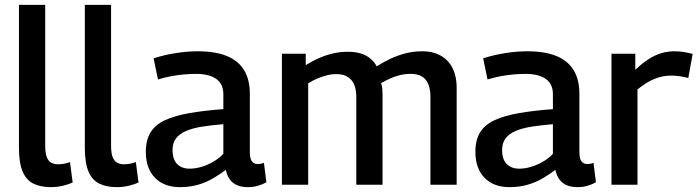

<svg xmlns="http://www.w3.org/2000/svg" viewBox="-20 -760 2873 790"><path d="M166 -740V-161Q166 -129 173 -112.5Q180 -96 192 -90Q204 -84 219 -84Q230 -84 242 -86Q254 -88 268 -93L279 -9Q261 -1 238 4.5Q215 10 189 10Q147 10 117.5 -4.5Q88 -19 73 -54.5Q58 -90 58 -152V-740Z M437 -740V-161Q437 -129 444 -112.5Q451 -96 463 -90Q475 -84 490 -84Q501 -84 513 -86Q525 -88 539 -93L550 -9Q532 -1 509 4.5Q486 10 460 10Q418 10 388.5 -4.5Q359 -19 344 -54.5Q329 -90 329 -152V-740Z M580 -135Q580 -184 599.5 -215.5Q619 -247 659 -265.5Q699 -284 759 -294.5Q819 -305 899 -311V-373Q899 -414 870 -435Q841 -456 786 -456Q766 -456 740.5 -454Q715 -452 687 -447Q659 -442 630 -433L612 -520Q655 -534 703 -541.5Q751 -549 793 -549Q866 -549 913.5 -529.5Q961 -510 984.5 -471Q1008 -432 1008 -374V-136Q1008 -106 1017 -95.5Q1026 -85 1040 -85Q1045 -85 1052 -86Q1059 -87 1066 -90L1076 -10Q1060 -1 1041 4.5Q1022 10 1000 10Q962 10 939.5 -7.5Q917 -25 909 -61Q884 -42 855.5 -25.5Q827 -9 793.5 0.5Q760 10 720 10Q688 10 662.5 0.5Q637 -9 618.5 -27.5Q600 -46 590 -73Q580 -100 580 -135ZM690 -143Q690 -104 709 -85Q728 -66 760 -66Q784 -66 809 -73.5Q834 -81 857.5 -94.5Q881 -108 899 -127V-249Q850 -245 812 -239Q774 -233 746.5 -221.5Q719 -210 704.5 -191Q690 -172 690 -143Z M1140 0V-539H1238V-492Q1267 -510 1295 -522Q1323 -534 1351.5 -540.5Q1380 -547 1411 -547Q1442 -547 1464.5 -540Q1487 -533 1503.5 -519.5Q1520 -506 1530 -487Q1558 -505 1587 -518.5Q1616 -532 1648.5 -540.5Q1681 -549 1718 -549Q1748 -549 1771 -541Q1794 -533 1811 -519Q1828 -505 1838.5 -486.5Q1849 -468 1854 -445.5Q1859 -423 1859 -399V0H1751V-366Q1751 -382 1747 -398.5Q1743 -415 1734.5 -428Q1726 -441 1710 -448.5Q1694 -456 1669 -456Q1646 -456 1624 -450.5Q1602 -445 1583 -436Q1564 -427 1548 -418Q1552 -406 1553 -395Q1554 -384 1554 -373V0H1446V-365Q1446 -381 1442 -397.5Q1438 -414 1429 -426.5Q1420 -439 1404.5 -447Q1389 -455 1364 -455Q1344 -455 1324.5 -450Q1305 -445 1286 -437Q1267 -429 1248 -417V0Z M1936 -135Q1936 -184 1955.5 -215.5Q1975 -247 2015 -265.5Q2055 -284 2115 -294.5Q2175 -305 2255 -311V-373Q2255 -414 2226 -435Q2197 -456 2142 -456Q2122 -456 2096.5 -454Q2071 -452 2043 -447Q2015 -442 1986 -433L1968 -520Q2011 -534 2059 -541.5Q2107 -549 2149 -549Q2222 -549 2269.5 -529.5Q2317 -510 2340.5 -471Q2364 -432 2364 -374V-136Q2364 -106 2373 -95.5Q2382 -85 2396 -85Q2401 -85 2408 -86Q2415 -87 2422 -90L2432 -10Q2416 -1 2397 4.5Q2378 10 2356 10Q2318 10 2295.5 -7.5Q2273 -25 2265 -61Q2240 -42 2211.5 -25.5Q2183 -9 2149.5 0.5Q2116 10 2076 10Q2044 10 2018.5 0.5Q1993 -9 1974.5 -27.5Q1956 -46 1946 -73Q1936 -100 1936 -135ZM2046 -143Q2046 -104 2065 -85Q2084 -66 2116 -66Q2140 -66 2165 -73.5Q2190 -81 2213.5 -94.5Q2237 -108 2255 -127V-249Q2206 -245 2168 -239Q2130 -233 2102.5 -221.5Q2075 -210 2060.5 -191Q2046 -172 2046 -143Z M2594 -539V-473Q2623 -500 2648.5 -516.5Q2674 -533 2700 -541Q2726 -549 2755 -549Q2774 -549 2793.5 -546Q2813 -543 2830 -538L2812 -439Q2794 -444 2775.5 -446.5Q2757 -449 2740 -449Q2708 -449 2674.5 -436Q2641 -423 2603 -392V0H2496V-539Z"/></svg>

Font: Georama ExtraCondensed Thin Medium
Style: Regular
Weight: 500
Version: Version 1.001